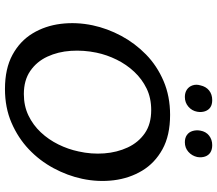

<svg xmlns="http://www.w3.org/2000/svg" viewBox="-72 -812 896 793"><g transform="rotate(90 376.5 -416.0)"><path d="M348 12Q264 12 207 -19Q150 -50 118.5 -102Q87 -154 79 -218.5Q71 -283 85 -350Q98 -411 128.5 -468Q159 -525 205.5 -570.5Q252 -616 315 -643Q378 -670 455 -670Q540 -670 597 -638.5Q654 -607 685.5 -554.5Q717 -502 725 -437.5Q733 -373 719 -307Q706 -246 675 -188.5Q644 -131 597 -86.5Q550 -42 487.5 -15Q425 12 348 12ZM369 -66Q418 -66 457.5 -85Q497 -104 527 -136Q557 -168 577 -208.5Q597 -249 606 -292Q618 -345 614 -398Q610 -451 589.5 -495Q569 -539 531 -565.5Q493 -592 435 -592Q385 -592 346 -573Q307 -554 277 -522Q247 -490 227 -449.5Q207 -409 198 -366Q187 -313 190.5 -260Q194 -207 214.5 -163Q235 -119 273.5 -92.5Q312 -66 369 -66ZM381 -731Q363 -731 350.5 -739.5Q338 -748 333 -763Q328 -778 333 -795Q338 -818 354 -831Q370 -844 394 -844Q412 -844 423.5 -836.5Q435 -829 440 -814.5Q445 -800 442 -782Q438 -760 421 -745.5Q404 -731 381 -731ZM568 -731Q550 -731 538 -739.5Q526 -748 521.5 -763Q517 -778 520 -795Q524 -818 540.5 -831Q557 -844 580 -844Q598 -844 610 -836.5Q622 -829 627 -814.5Q632 -800 629 -782Q624 -760 607.5 -745.5Q591 -731 568 -731Z"/></g></svg>

Font: Ysabeau Infant SemiBold
Style: Italic
Weight: 600
Italic angle: -12°
Designer: Christian Thalmann (Catharsis Fonts)
Version: Version 2.002; featfreeze: ss01,ss02,lnum